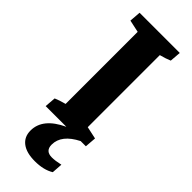

<svg xmlns="http://www.w3.org/2000/svg" viewBox="-222 -507 701 701"><g transform="rotate(45 129.0 -156.0)"><path d="M24.4 0 27.8 -43Q44.4 -50.3 70.3 -57.1V-429.2L22.5 -439.5L25.9 -483.4H233.4L230 -440.4Q213.4 -433.1 187.5 -426.3V-54.2L235.4 -43.9L231.9 0H205.1Q139.2 33.2 139.2 84Q139.2 116.7 172.9 116.7Q189.9 116.7 216.3 110.8L213.4 152.3Q184.1 170.4 138.7 170.4Q95.2 170.4 71.8 152.6Q48.3 134.8 48.3 102.1Q48.3 38.6 131.3 0Z"/></g></svg>

Font: Markazi Text
Style: Bold
Weight: 700
Designer: Borna Izadpanah (Arabic designer), Fiona Ross (Arabic design director) and Florian Runge (Latin designer)
Foundry: Borna Izadpanah and Florian Runge
Version: Version 1.001; ttfautohint (v1.8.3)